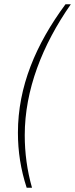

<svg xmlns="http://www.w3.org/2000/svg" viewBox="-20 -770 352 900"><path d="M105 110H130C107 29 96 -53 96 -136C96 -348 178 -558 312 -750H287C148 -562 64 -364 64 -148C64 -60 77 24 105 110Z"/></svg>

Font: Geist Thin
Style: Italic
Weight: 100
Italic angle: -12°
Designer: Basement.studio, Andrés Briganti, Mateo Zaragoza
Foundry: Basement.studio, Vercel, Andrés Briganti, Guido Ferreyra, Mateo Zaragoza
Version: Version 1.500